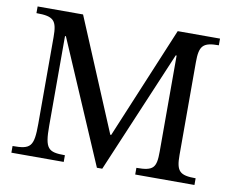

<svg xmlns="http://www.w3.org/2000/svg" viewBox="-73 -753 1042 849"><g transform="rotate(10 447.5 -328.5)"><path d="M263 0V-30C187 -30 172 -43 172 -146V-549H176L412 0H436L669 -550H673V-119C673 -46 661 -30 584 -30V0H850V-30C778 -30 762 -46 762 -119V-536C762 -610 778 -627 849 -627V-657H659L449 -154H445L234 -657H30V-627C109 -627 123 -610 123 -535V-146C123 -43 109 -30 28 -30V0Z"/></g></svg>

Font: STIX Two Text
Style: Regular
Weight: 400
Designer: Ross Mills, John Hudson & Paul Hanslow, Tiro Typeworks Ltd; with prior portions MicroPress Inc., and Coen Hoffman.
Foundry: Tiro Typeworks Ltd
Version: Version 2.13 b171